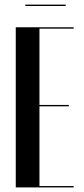

<svg xmlns="http://www.w3.org/2000/svg" viewBox="-20 -818 366 838"><path d="M48.8 -699V0H301.5V-6H152.2V-354H280.5V-360H152.2V-693H301.5V-699ZM266.8 -797.8H90.5V-791.8H266.8Z"/></svg>

Font: Moniqa Black
Style: Regular
Weight: 900
Designer: Rajesh Rajput
Foundry: Rajesh Rajput
Version: Version 1.000